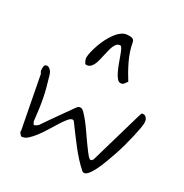

<svg xmlns="http://www.w3.org/2000/svg" viewBox="-189 -986 1091 1137"><g transform="rotate(30 356.5 -418.0)"><path d="M28.3 -379.9Q20.5 -389.6 19.5 -396.5Q18.6 -403.3 18.6 -414.1Q18.6 -424.8 22 -432.1Q25.4 -439.5 38.1 -439.5Q45.9 -439.5 51.8 -435.5Q57.6 -431.6 63 -425.3Q68.4 -418.9 71.3 -412.6Q74.2 -406.2 76.2 -399.4Q87.9 -359.4 96.7 -327.1Q105.5 -294.9 111.8 -262.2Q118.2 -229.5 123 -193.8Q127.9 -158.2 132.8 -113.3L142.6 -95.7Q150.4 -97.7 158.2 -102.5Q166 -107.4 170.9 -113.3Q175.8 -120.1 186 -135.3Q196.3 -150.4 209.5 -169.4Q222.7 -188.5 237.3 -209Q252 -229.5 265.1 -248.5Q278.3 -267.6 289.1 -282.2Q299.8 -296.9 304.7 -304.7Q312.5 -315.4 317.4 -319.8Q322.3 -324.2 334 -324.2Q343.8 -324.2 358.9 -309.1Q374 -293.9 393.1 -270Q412.1 -246.1 431.6 -217.3Q451.2 -188.5 470.2 -162.1Q489.3 -135.7 505.4 -114.3Q521.5 -92.8 533.2 -85.9Q534.2 -85.9 535.2 -85.4Q536.1 -85 537.1 -85H540Q541 -85 542 -85.9L551.8 -95.7L656.2 -456.1Q660.2 -468.8 662.1 -472.7Q664.1 -476.6 673.8 -476.6Q683.6 -476.6 689 -472.2Q694.3 -467.8 698.2 -461.4Q702.1 -455.1 703.6 -447.3Q705.1 -439.5 705.1 -431.6Q705.1 -420.9 700.7 -396Q696.3 -371.1 689 -338.9Q681.6 -306.6 671.4 -268.1Q661.1 -229.5 648.4 -192.4Q635.7 -155.3 622.6 -120.6Q609.4 -85.9 595.7 -58.6Q582 -31.2 568.4 -15.1Q554.7 1 542 1Q541 1 537.6 0.5Q534.2 0 533.2 0Q503.9 -25.4 479 -52.7Q454.1 -80.1 431.6 -108.9Q409.2 -137.7 387.2 -167Q365.2 -196.3 341.8 -228.5Q340.8 -229.5 337.9 -233.4Q335 -237.3 334 -237.3Q332 -237.3 331.1 -238.3Q329.1 -238.3 329.1 -238.8Q329.1 -239.3 328.1 -239.3Q315.4 -239.3 300.3 -221.2Q285.2 -203.1 268.6 -176.8Q252 -150.4 232.9 -119.1Q213.9 -87.9 194.3 -62Q174.8 -36.1 154.8 -18.1Q134.8 0 113.3 0Q113.3 0 110.4 -2Q107.4 -3.9 105 -7.3Q102.5 -10.7 99.6 -14.2Q96.7 -17.6 95.7 -19.5Q94.7 -20.5 94.7 -23.9Q94.7 -27.3 95.7 -28.3ZM212.9 -597.7Q212.9 -614.3 218.8 -638.7Q224.6 -663.1 233.9 -689.5Q243.2 -715.8 256.8 -742.2Q270.5 -768.6 286.6 -789.6Q302.7 -810.5 321.3 -823.2Q339.8 -835.9 359.4 -835.9Q365.2 -835.9 372.1 -836.4Q378.9 -836.9 385.7 -835Q392.6 -833 397.5 -829.6Q402.3 -826.2 405.3 -816.4Q410.2 -788.1 419.4 -759.3Q428.7 -730.5 441.9 -702.6Q455.1 -674.8 469.7 -648.4Q484.4 -622.1 500 -597.7Q490.2 -583 483.4 -575.2Q476.6 -567.4 462.9 -567.4Q450.2 -567.4 438.5 -582Q426.8 -596.7 417 -617.7Q407.2 -638.7 397.9 -663.6Q388.7 -688.5 380.9 -710.4Q373 -732.4 365.7 -746.6Q358.4 -760.7 352.5 -760.7Q335 -760.7 324.7 -746.1Q314.5 -731.4 308.1 -709Q301.8 -686.5 296.4 -660.2Q291 -633.8 284.2 -611.3Q277.3 -588.9 265.1 -574.2Q252.9 -559.6 233.4 -559.6Q228.5 -559.6 225.1 -564.5Q221.7 -569.3 218.8 -575.7Q215.8 -582 214.4 -588.4Q212.9 -594.7 212.9 -597.7Z"/></g></svg>

Font: Swanky and Moo Moo
Style: Regular
Weight: 400
Designer: Kimberly Geswein
Foundry: Kimberly Geswein
Version: Version 1.002 2001